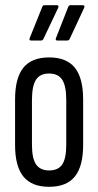

<svg xmlns="http://www.w3.org/2000/svg" viewBox="-20 -713 378 739"><path d="M169 6Q102 6 70 -33.5Q38 -73 38 -155V-330Q38 -413 70 -452.5Q102 -492 169 -492Q236 -492 268 -452.5Q300 -413 300 -330V-155Q300 -73 268 -33.5Q236 6 169 6ZM169 -57Q204 -57 219.5 -80Q235 -103 235 -156V-328Q235 -382 219.5 -406Q204 -430 169 -430Q134 -430 118.5 -406Q103 -382 103 -328V-156Q103 -103 119 -80Q135 -57 169 -57ZM100 -557Q90 -557 95 -568L142 -685Q145 -693 150 -693H199Q203 -693 204.5 -690.5Q206 -688 204 -683L148 -565Q145 -557 138 -557ZM201 -557Q191 -557 196 -568L242 -685Q245 -693 251 -693H299Q303 -693 304.5 -690.5Q306 -688 304 -683L249 -565Q246 -557 239 -557Z"/></svg>

Font: Sofia Sans Extra Condensed
Style: Regular
Weight: 400
Designer: Botio Nikoltchev, Ani Petrova
Foundry: lettersoup
Version: Version 4.101